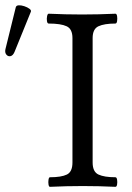

<svg xmlns="http://www.w3.org/2000/svg" viewBox="-20 -719 509 742"><path d="M173 3Q169 3 167.5 -6Q166 -15 167.5 -24.5Q169 -34 173 -34Q217 -34 238.5 -44.5Q260 -55 260 -91V-572Q260 -607 237.5 -617.5Q215 -628 168 -628Q163 -628 161.5 -637.5Q160 -647 162 -656.5Q164 -666 168 -666Q233 -663 297 -663Q362 -663 426 -666Q431 -666 432.5 -656.5Q434 -647 432.5 -637.5Q431 -628 426 -628Q383 -628 360.5 -617.5Q338 -607 338 -572V-91Q338 -55 360.5 -44.5Q383 -34 426 -34Q431 -34 432.5 -24.5Q434 -15 432.5 -6Q431 3 426 3Q363 0 300 0Q236 0 173 3ZM36 -518Q30 -504 20.5 -502Q11 -500 4.5 -508Q-2 -516 1 -529L41 -691Q43 -698 52.5 -698.5Q62 -699 74 -695Q86 -691 94 -685Q102 -679 99 -673Z"/></svg>

Font: Junicode
Style: Regular
Weight: 400
Designer: Peter S. Baker
Version: Version 2.100; ttfautohint (v1.8.4)